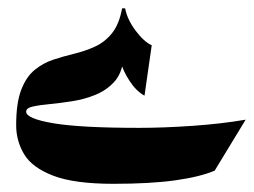

<svg xmlns="http://www.w3.org/2000/svg" viewBox="-20 -199 620 469"><path d="M580.1 93.3 504.4 217.8Q469.2 232.9 408.2 241.5Q347.2 250 256.8 250Q161.6 250 110.1 230.2Q58.6 210.4 39.1 178Q19.5 145.5 19.5 106.9Q19.5 52.7 31.7 20.8Q43.9 -11.2 64.5 -28.1Q85 -44.9 110.1 -53.2Q135.3 -61.5 161.6 -67.9Q188 -74.2 211.7 -85Q235.4 -95.7 253.2 -117.4Q271 -139.2 278.3 -178.7H285.6Q291 -150.9 311.5 -123.8Q332 -96.7 350.6 -88.4L333 34.7Q313 23.9 296.6 -1.2Q280.3 -26.4 274.9 -47.4L281.2 -54.2Q277.8 -19.5 259 1Q240.2 21.5 213.4 32.5Q186.5 43.5 157.2 48.1Q127.9 52.7 102.1 55.2Q76.2 57.6 60.1 61.3Q43.9 64.9 43.9 73.7Q43.9 90.8 110.4 102.1Q176.8 113.3 320.3 113.3Q379.4 113.3 450.2 108.4Q521 103.5 580.1 93.3Z"/></svg>

Font: Lateef ExtraBold
Style: Regular
Weight: 800
Designer: SIL International
Foundry: SIL International
Version: Version 4.200